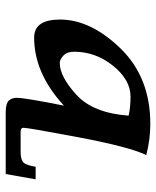

<svg xmlns="http://www.w3.org/2000/svg" viewBox="43 -585 547 673"><g transform="rotate(-90 316.5 -248.5)"><path d="M314.9 -64.5Q373 -64.5 422.4 -125.7Q471.7 -187 471.7 -262.2Q471.7 -286.6 458.3 -299.6Q444.8 -312.5 432.1 -312.5Q384.8 -312.5 320.8 -254.2Q256.8 -195.8 247.6 -71.3Q275.4 -64.5 314.9 -64.5ZM218.3 4.9Q164.1 4.9 109.4 -9.3Q137.7 -66.9 171.4 -245.1Q205.1 -423.3 205.1 -439.9Q205.1 -449.7 191.9 -449.7H118.7Q98.6 -449.7 86.7 -442.4Q74.7 -435.1 68.4 -397H24.4L43 -502H261.2Q291 -501.5 300.5 -491Q310.1 -480.5 310.1 -463.4Q310.1 -434.6 282.7 -297.9Q396 -402.3 521.5 -402.3Q584.5 -402.3 584.5 -311.5Q584.5 -204.1 483.2 -99.6Q381.8 4.9 218.3 4.9Z"/></g></svg>

Font: Kelvinch
Style: Bold Italic
Weight: 700
Italic angle: -10°
Designer: Paul James Miller
Foundry: High-Logic / Made with FontCreator
Version: Version 3.30 September 23, 2016